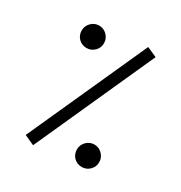

<svg xmlns="http://www.w3.org/2000/svg" viewBox="-153 -744 810 859"><g transform="rotate(30 252.0 -314.0)"><path d="M87.9 -18.6 139.2 4.9 417 -610.4 365.7 -633.3ZM318.4 -77.1C318.4 -44.4 343.3 -19.5 376 -19.5C392.1 -19.5 405.8 -25.4 417 -36.6C428.2 -47.9 433.6 -61 433.6 -77.1C433.6 -93.3 427.7 -106.9 416.5 -118.2C405.3 -129.4 391.6 -135.3 376 -135.3C360.4 -135.3 346.7 -129.4 335.4 -118.2C324.2 -106.9 318.4 -93.3 318.4 -77.1ZM70.8 -548.8C70.8 -516.1 95.7 -491.2 128.4 -491.2C144.5 -491.2 158.2 -497.1 169.4 -508.3C180.7 -519.5 186 -532.7 186 -548.8C186 -564.9 180.2 -578.6 168.9 -589.8C157.7 -601.1 144 -606.9 128.4 -606.9C112.8 -606.9 99.1 -601.1 87.9 -589.8C76.7 -578.6 70.8 -564.9 70.8 -548.8Z"/></g></svg>

Font: Sahel Light
Style: Regular
Weight: 300
Foundry: Saber Rastikerdar (saber.rastikerdar@gmail.com)
Version: Version 3.4.0